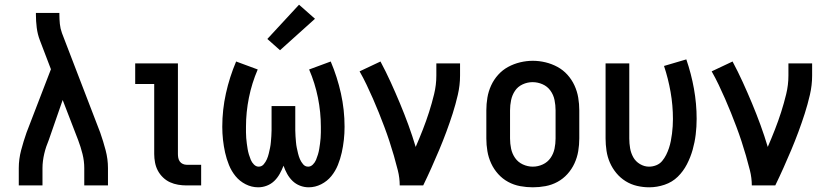

<svg xmlns="http://www.w3.org/2000/svg" viewBox="-20 -790 3540 818"><path d="M60 0V-74Q60 -112 70 -150Q80 -188 93 -225L165 -412L197 -495L150 -618Q140 -644 136.5 -672Q133 -700 133 -728V-735H233V-728Q233 -708 235 -688Q237 -668 244 -649L407 -225Q420 -188 430 -150Q440 -112 440 -74V0H339V-74Q339 -104 331.5 -134Q324 -164 313 -193L247 -364L188 -194Q182 -180 177 -165Q172 -150 168.5 -135Q165 -120 163 -104.5Q161 -89 161 -74V0Z M775 0Q757 0 739 -3Q721 -6 704.5 -13.5Q688 -21 674.5 -34Q661 -47 652.5 -63Q644 -79 640.5 -97.5Q637 -116 637 -134V-432H556V-520H738V-134Q738 -126 739.5 -117.5Q741 -109 746 -102Q751 -95 759 -91.5Q767 -88 775 -88H837V0Z M1080 8Q1052 8 1026.5 -5Q1001 -18 983.5 -39.5Q966 -61 955.5 -87Q945 -113 939 -140Q933 -167 930 -194.5Q927 -222 927 -250Q927 -322 942.5 -392Q958 -462 986 -528L1078 -494Q1053 -436 1040.5 -374Q1028 -312 1028 -250Q1028 -238 1028 -226Q1028 -214 1029 -202Q1030 -190 1031.5 -178.5Q1033 -167 1035 -155Q1037 -143 1040.5 -131.5Q1044 -120 1048.5 -109Q1053 -98 1062 -89Q1071 -80 1082 -80Q1082 -80 1082 -80Q1082 -80 1082 -80Q1095 -80 1103.5 -90Q1112 -100 1117 -111.5Q1122 -123 1125 -135.5Q1128 -148 1130.5 -160Q1133 -172 1134 -184.5Q1135 -197 1136 -209.5Q1137 -222 1137 -234.5Q1137 -247 1137 -260V-338H1238V-260Q1238 -247 1238 -234.5Q1238 -222 1239 -209.5Q1240 -197 1241 -184.5Q1242 -172 1244.5 -160Q1247 -148 1250 -135.5Q1253 -123 1258 -111.5Q1263 -100 1271.5 -90Q1280 -80 1293 -80Q1293 -80 1293 -80Q1293 -80 1293 -80Q1304 -80 1313 -89Q1322 -98 1326.5 -109Q1331 -120 1334.5 -131.5Q1338 -143 1340 -155Q1342 -167 1343.5 -178.5Q1345 -190 1346 -202Q1347 -214 1347 -226Q1347 -238 1347 -250Q1347 -312 1334.5 -374Q1322 -436 1297 -494L1389 -528Q1417 -462 1432.5 -392Q1448 -322 1448 -250Q1448 -222 1445 -194.5Q1442 -167 1436 -140Q1430 -113 1419.5 -87Q1409 -61 1391.5 -39.5Q1374 -18 1348.5 -5Q1323 8 1295 8Q1276 8 1258 1Q1240 -6 1226.5 -19Q1213 -32 1203.5 -49Q1194 -66 1188 -84Q1181 -66 1171.5 -49Q1162 -32 1148.5 -19Q1135 -6 1117 1Q1099 8 1080 8ZM1173 -576 1119 -624 1254 -770 1322 -710Z M1683 0Q1683 -32 1675 -64Q1667 -96 1658 -127Q1649 -158 1639 -188.5Q1629 -219 1617.5 -249.5Q1606 -280 1594 -310Q1582 -340 1569 -369.5Q1556 -399 1542 -428.5Q1528 -458 1512 -486L1601 -528Q1624 -485 1644.5 -440Q1665 -395 1684 -349.5Q1703 -304 1720 -257.5Q1737 -211 1751 -164Q1767 -201 1781.5 -238Q1796 -275 1808 -312.5Q1820 -350 1829.5 -389Q1839 -428 1839 -468V-520H1940V-468Q1940 -427 1930.5 -386Q1921 -345 1908.5 -306Q1896 -267 1881.5 -228Q1867 -189 1851 -151Q1835 -113 1818 -75Q1801 -37 1783 0Z M2250 8Q2223 8 2196 3Q2169 -2 2145 -15Q2121 -28 2102.5 -48.5Q2084 -69 2072.5 -94Q2061 -119 2056.5 -146Q2052 -173 2052 -200V-320Q2052 -347 2056.5 -374Q2061 -401 2072.5 -426Q2084 -451 2102.5 -471.5Q2121 -492 2145 -505Q2169 -518 2196 -524.5Q2223 -531 2250 -531Q2277 -531 2304 -524.5Q2331 -518 2355 -505Q2379 -492 2397.5 -471.5Q2416 -451 2427.5 -426Q2439 -401 2443.5 -374Q2448 -347 2448 -320V-200Q2448 -173 2443.5 -146Q2439 -119 2427.5 -94Q2416 -69 2397.5 -48.5Q2379 -28 2355 -15Q2331 -2 2304 3Q2277 8 2250 8ZM2250 -80Q2272 -80 2292.5 -89.5Q2313 -99 2325.5 -117Q2338 -135 2342.5 -156.5Q2347 -178 2347 -200V-320Q2347 -342 2342.5 -364Q2338 -386 2325 -404Q2312 -422 2291.5 -431Q2271 -440 2249 -440Q2227 -440 2206.5 -430.5Q2186 -421 2174 -403Q2162 -385 2157.5 -363.5Q2153 -342 2153 -320V-200Q2153 -178 2157.5 -156.5Q2162 -135 2174.5 -117Q2187 -99 2207.5 -89.5Q2228 -80 2250 -80Z M2746 8Q2720 8 2694 2Q2668 -4 2645.5 -18Q2623 -32 2606 -52.5Q2589 -73 2578.5 -97Q2568 -121 2564 -147.5Q2560 -174 2560 -200V-520H2661V-200Q2661 -179 2664.5 -158.5Q2668 -138 2678 -120Q2688 -102 2706.5 -91Q2725 -80 2745 -80Q2761 -80 2776 -86Q2791 -92 2801 -104Q2811 -116 2818 -130Q2825 -144 2830 -159Q2835 -174 2838 -189.5Q2841 -205 2843 -220.5Q2845 -236 2846 -252Q2847 -268 2847 -283Q2847 -341 2837 -398Q2827 -455 2809 -509L2904 -537Q2925 -476 2936.5 -412Q2948 -348 2948 -284Q2948 -250 2944 -217Q2940 -184 2931 -152Q2922 -120 2906.5 -90Q2891 -60 2867.5 -37Q2844 -14 2811.5 -3Q2779 8 2746 8Z M3183 0Q3183 -32 3175 -64Q3167 -96 3158 -127Q3149 -158 3139 -188.5Q3129 -219 3117.5 -249.5Q3106 -280 3094 -310Q3082 -340 3069 -369.5Q3056 -399 3042 -428.5Q3028 -458 3012 -486L3101 -528Q3124 -485 3144.5 -440Q3165 -395 3184 -349.5Q3203 -304 3220 -257.5Q3237 -211 3251 -164Q3267 -201 3281.5 -238Q3296 -275 3308 -312.5Q3320 -350 3329.5 -389Q3339 -428 3339 -468V-520H3440V-468Q3440 -427 3430.5 -386Q3421 -345 3408.5 -306Q3396 -267 3381.5 -228Q3367 -189 3351 -151Q3335 -113 3318 -75Q3301 -37 3283 0Z"/></svg>

Font: Zed Sans Semibold
Style: Regular
Weight: 600
Designer: Belleve Invis
Foundry: Belleve Invis
Version: Version 1.0.0; ttfautohint (v1.8.4)